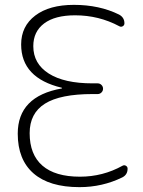

<svg xmlns="http://www.w3.org/2000/svg" viewBox="-20 -760 588 790"><path d="M307 10Q183 10 118 -46.5Q53 -103 53 -210Q53 -364 234 -396Q235 -396 235 -398Q235 -399 234 -399Q67 -439 67 -577Q67 -652 125 -696Q183 -740 284 -740Q389 -740 470 -700Q492 -688 492 -664Q492 -656 485 -652Q478 -648 471 -652Q387 -697 289 -697Q206 -697 161.5 -663.5Q117 -630 117 -570Q117 -498 180.5 -457.5Q244 -417 361 -417H382Q391 -417 397.5 -410.5Q404 -404 404 -395Q404 -386 397.5 -379.5Q391 -373 382 -373H361Q228 -373 165 -333.5Q102 -294 102 -212Q102 -124 154.5 -78.5Q207 -33 309 -33Q403 -33 484 -78Q491 -82 498 -78Q505 -74 505 -66Q505 -41 483 -30Q401 10 307 10Z"/></svg>

Font: Rounded Mplus 1c Light
Style: Regular
Weight: 300
Version: Version 1.059.20150529